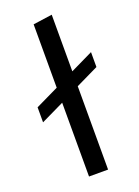

<svg xmlns="http://www.w3.org/2000/svg" viewBox="-140 -791 614 851"><g transform="rotate(-20 166.5 -365.0)"><path d="M127.4 0V-348.1L18.1 -295.4V-366.2L127.4 -418.9V-717.8L217.3 -730.5V-463.4L324.2 -515.1V-444.8L217.3 -393.1V0Z"/></g></svg>

Font: Mako
Style: Regular
Weight: 400
Designer: vernon adams
Foundry: vernon adams
Version: Version 1.100; ttfautohint (v1.8.4.7-5d5b);gftools[0.9.33]